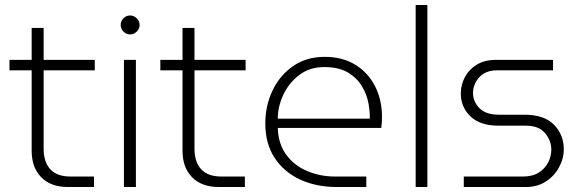

<svg xmlns="http://www.w3.org/2000/svg" viewBox="-20 -750 2333 770"><path d="M252 0Q184 0 145.5 -39Q107 -78 107 -145V-468H18V-510H107V-638H155V-510H360V-468H155V-154Q155 -100 182 -71Q209 -42 263 -42H357V0Z M477 0V-510H525V0ZM502 -612Q486 -612 475 -623.5Q464 -635 464 -650Q464 -665 475 -676.5Q486 -688 502 -688Q517 -688 528.5 -676.5Q540 -665 540 -650Q540 -635 528.5 -623.5Q517 -612 502 -612Z M857 0Q789 0 750.5 -39Q712 -78 712 -145V-468H623V-510H712V-638H760V-510H965V-468H760V-154Q760 -100 787 -71Q814 -42 868 -42H962V0Z M1330 0Q1249 0 1184.5 -29.5Q1120 -59 1082 -116Q1044 -173 1044 -255Q1044 -326 1073 -387Q1102 -448 1155.5 -485Q1209 -522 1282 -522Q1354 -522 1405.5 -490Q1457 -458 1484.5 -403.5Q1512 -349 1512 -281Q1512 -258 1509 -237H1094Q1096 -173 1128 -129.5Q1160 -86 1212 -64Q1264 -42 1324 -42H1449V0ZM1094 -274H1463Q1464 -299 1458 -334Q1452 -369 1432.5 -402.5Q1413 -436 1376.5 -458.5Q1340 -481 1280 -481Q1222 -481 1180.5 -449.5Q1139 -418 1116.5 -370.5Q1094 -323 1094 -274Z M1647 0V-730H1694V0Z M1840 0V-42H2078Q2115 -42 2140 -57.5Q2165 -73 2178 -98Q2191 -123 2191 -150Q2191 -186 2166 -216Q2141 -246 2089 -246H1979Q1905 -246 1866.5 -283.5Q1828 -321 1828 -375Q1828 -410 1844.5 -441Q1861 -472 1892.5 -491Q1924 -510 1969 -510H2198V-468H1974Q1927 -468 1902 -440Q1877 -412 1877 -377Q1877 -343 1902.5 -316.5Q1928 -290 1981 -290H2082Q2163 -290 2202 -249.5Q2241 -209 2241 -152Q2241 -114 2222 -79Q2203 -44 2169 -22Q2135 0 2089 0Z"/></svg>

Font: MuseoModerno ExtraLight
Style: Regular
Weight: 200
Designer: Pablo Cosgaya, Héctor Gatti, Marcela Romero, and the Authors of The MuseoModerno Project.
Foundry: Omnibus-Type Team
Version: Version 1.001